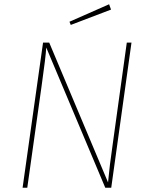

<svg xmlns="http://www.w3.org/2000/svg" viewBox="-20 -881 701 901"><path d="M502 0H474L197 -658Q195 -617 175 -476L108 0H86L182 -681H211L487 -25Q494 -103 509 -205L575 -681H597ZM492 -861 501 -836 312 -764 306 -779Z"/></svg>

Font: Fira Sans Thin
Style: Italic
Weight: 250
Italic angle: -8°
Designer: Carrois Corporate & Edenspiekermann AG
Foundry: Carrois Corporate GbR & Edenspiekermann AG
Version: Version 4.203